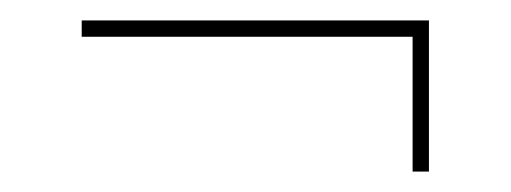

<svg xmlns="http://www.w3.org/2000/svg" viewBox="-20 -328 500 188"><path d="M384 -308H400V-160H384ZM60 -292V-308H400V-292Z"/></svg>

Font: Kalnia Thin
Style: Regular
Weight: 100
Version: Version 1.105